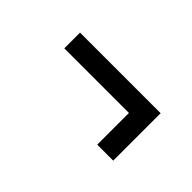

<svg xmlns="http://www.w3.org/2000/svg" viewBox="-22 -524 544 544"><g transform="rotate(45 250.0 -252.0)"><path d="M350 -284H91V-347H414V-157H350Z"/></g></svg>

Font: Vazir Code
Style: Code
Weight: 400
Foundry: DejaVu fonts team - Redesigned by Saber Rastikerdar
Version: Version 1.1.2